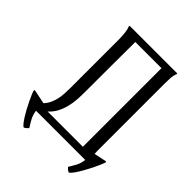

<svg xmlns="http://www.w3.org/2000/svg" viewBox="-197 -693 894 894"><g transform="rotate(45 250.0 -246.0)"><path d="M435.1 -78.6Q435.1 -71.8 435.3 -64.7Q435.5 -57.6 436 -50.8L496.1 -63.5L500 -62.5L500.5 -59.1Q498.5 -52.2 492.9 -38.8Q487.3 -25.4 479.2 -8.8Q471.2 7.8 461.7 25.4Q452.1 43 442.9 58.1Q433.6 73.2 425.3 83.5Q417 93.8 411.1 95.7Q405.3 92.8 400.4 88.6Q395.5 84.5 391.1 79.6Q397 69.3 402.6 60.3Q408.2 51.3 412.8 42Q417.5 32.7 420.7 22.5Q423.8 12.2 424.8 0H101.1Q102.5 11.7 105.7 22Q108.9 32.2 113.8 41.7Q118.7 51.3 124.5 60.5Q130.4 69.8 136.2 79.6Q131.8 84.5 127 88.6Q122.1 92.8 116.2 95.7Q110.4 93.8 102.1 83.5Q93.8 73.2 84.2 58.1Q74.7 43 65.2 25.4Q55.7 7.8 47.9 -8.8Q40 -25.4 34.2 -38.8Q28.3 -52.2 26.9 -59.1L27.8 -62.5L30.8 -63.5L100.6 -49.3Q113.3 -62.5 120.8 -78.4Q128.4 -94.2 132.6 -111.8Q136.7 -129.4 137.9 -147.7Q139.2 -166 139.2 -183.6V-509.3Q139.2 -516.6 138.7 -526.6Q138.2 -536.6 137.2 -546.9Q136.2 -557.1 134 -566.7Q131.8 -576.2 128.9 -583V-586.4L131.3 -587.9H441.4L442.9 -586.9H443.8V-584Q437 -568.4 436 -547.4Q435.1 -526.4 435.1 -509.3ZM201.7 -553.2Q201.2 -470.2 200.9 -388.2Q200.7 -306.2 200.7 -223.1Q200.7 -198.7 199 -172.9Q197.3 -147 190.9 -122.1Q184.6 -97.2 172.9 -75Q161.1 -52.7 141.6 -35.6H374V-553.2Z"/></g></svg>

Font: CAT Linz
Style: Regular
Weight: 400
Designer: Peter Wiegel
Foundry: Peter Wiegel
Version: Version 1.08